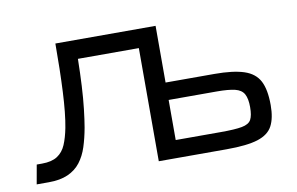

<svg xmlns="http://www.w3.org/2000/svg" viewBox="-60 -605 1109 717"><g transform="rotate(-10 495.0 -247.0)"><path d="M566 -500V-285H751Q822 -285 863 -271.5Q904 -258 921 -225.5Q938 -193 938 -134Q938 -85 922.5 -55.5Q907 -26 866 -13Q825 0 747 0H490V-429H259Q258 -374 255.5 -327Q253 -280 248.5 -240.5Q244 -201 239 -172Q232 -133 221.5 -100.5Q211 -68 192.5 -44Q174 -20 144.5 -7Q115 6 72 6H26L39 -67H59Q96 -67 117.5 -81Q139 -95 150 -121Q161 -147 168 -183Q173 -209 176.5 -243Q180 -277 182 -318Q184 -359 185 -404.5Q186 -450 186 -500ZM566 -67H737Q791 -67 817.5 -72Q844 -77 852.5 -92.5Q861 -108 861 -140Q861 -172 851.5 -189.5Q842 -207 817.5 -213Q793 -219 748 -219H566Z"/></g></svg>

Font: Nata Sans
Style: Regular
Weight: 400
Designer: Daniel Uzquiano Cruz
Version: Version 1.001